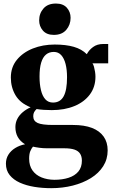

<svg xmlns="http://www.w3.org/2000/svg" viewBox="-20 -782 621 1054"><path d="M261 251Q213 251 168.5 243.8Q124 236.5 89 220.8Q54 205 33.2 179.2Q12.5 153.5 12.5 116.5Q12.5 89 26 67.2Q39.5 45.5 63.2 30.8Q87 16 117.5 10Q90.5 -6.5 77.5 -30Q64.5 -53.5 64.5 -84.5Q64.5 -108.5 74.8 -128.8Q85 -149 103.8 -165.2Q122.5 -181.5 148 -193Q91 -215.5 65.2 -259Q39.5 -302.5 39.5 -356.5Q39.5 -413 72.5 -453.5Q105.5 -494 160.2 -515.8Q215 -537.5 280.5 -537.5Q341.5 -537.5 385 -525Q428.5 -512.5 456.5 -484.5Q468 -507 490.8 -523.8Q513.5 -540.5 546 -540.5H574V-434.5H487.5Q492.5 -428 496 -415.2Q499.5 -402.5 501.8 -387.8Q504 -373 504 -361Q504 -304.5 473.2 -263.2Q442.5 -222 388.5 -199.8Q334.5 -177.5 264.5 -177.5Q243 -177.5 220.2 -179Q197.5 -180.5 181 -183.5Q172 -175 167.2 -166Q162.5 -157 162.5 -144Q162.5 -118 186.5 -107Q210.5 -96 271.5 -96H380.5Q442.5 -96 484.8 -79.8Q527 -63.5 549 -32.2Q571 -1 571 43.5Q571 92 546.5 130.5Q522 169 478.8 195.8Q435.5 222.5 379.5 236.8Q323.5 251 261 251ZM278 205Q322 205 356.2 194Q390.5 183 410 159.8Q429.5 136.5 429.5 100Q429.5 77 419.8 61.8Q410 46.5 388.8 39.2Q367.5 32 333 32H238.5Q216 32 196 29.2Q176 26.5 161 23Q152.5 33 146.2 48.2Q140 63.5 140 89Q140 128 158.5 153.8Q177 179.5 208.2 192Q239.5 204.5 278 205ZM271 -219Q310.5 -219 329.2 -253Q348 -287 348 -358Q348 -399.5 340 -430.8Q332 -462 316 -479.5Q300 -497 275.5 -497Q250 -497 232.5 -482.5Q215 -468 206 -438Q197 -408 197 -361.5Q197 -320 204.8 -287.5Q212.5 -255 228.8 -237Q245 -219 271 -219ZM275 -590.5Q236 -590.5 215.5 -614.2Q195 -638 195 -670Q195 -708.5 218.8 -735.5Q242.5 -762.5 286.5 -762.5H287.5Q326.5 -762.5 347 -739.5Q367.5 -716.5 367.5 -684Q367.5 -646 343.8 -618.2Q320 -590.5 276 -590.5Z"/></svg>

Font: Merriweather 96pt ExtraBold
Style: Regular
Weight: 800
Version: Version 2.100